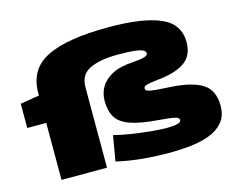

<svg xmlns="http://www.w3.org/2000/svg" viewBox="-104 -902 1294 1064"><g transform="rotate(-15 542.5 -370.0)"><path d="M127 0V-327H18V-466L127 -484V-499Q127 -635 243 -692.5Q359 -750 598 -750Q793 -750 893.5 -706.5Q994 -663 994 -559Q994 -480 939.5 -443.5Q885 -407 786 -398Q740 -393 721.5 -387.5Q703 -382 703 -370Q703 -360 714.5 -355Q726 -350 757 -347Q788 -344 844 -341Q967 -334 1026 -296Q1085 -258 1085 -170Q1085 -110 1053.5 -74Q1022 -38 971.5 -20Q921 -2 861.5 4Q802 10 746 10Q674 10 597.5 3.5Q521 -3 442 -21L467 -166Q508 -155 562.5 -146.5Q617 -138 671.5 -132.5Q726 -127 767 -127Q803 -127 825.5 -132.5Q848 -138 848 -150Q848 -159 839 -164.5Q830 -170 805.5 -173.5Q781 -177 734 -181Q628 -189 571.5 -209.5Q515 -230 493 -267Q471 -304 471 -362Q471 -404 492 -440Q513 -476 558.5 -500Q604 -524 680 -528Q730 -532 747.5 -538.5Q765 -545 765 -556Q765 -566 753 -573.5Q741 -581 706.5 -585.5Q672 -590 606 -590Q506 -590 447 -562Q388 -534 388 -462V0Z"/></g></svg>

Font: Georama Extra Expanded ExtraBold
Style: Regular
Weight: 800
Width: 8
Designer: Jean-Baptiste Levee
Foundry: Production Type
Version: Version 1.000